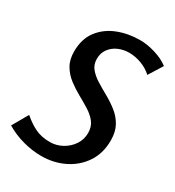

<svg xmlns="http://www.w3.org/2000/svg" viewBox="-191 -845 875 961"><g transform="rotate(30 246.0 -364.0)"><path d="M336 -739Q377 -739 423.5 -725Q470 -711 503 -686L453 -606Q426 -631 390.5 -644Q355 -657 320 -657Q287 -657 258.5 -644.5Q230 -632 212 -608Q194 -584 194 -550Q194 -517 213 -494Q232 -471 262 -452.5Q292 -434 326 -415Q360 -396 390.5 -372Q421 -348 440 -314Q459 -280 459 -230Q459 -156 423 -102Q387 -48 327 -18.5Q267 11 196 11Q143 11 89.5 -3.5Q36 -18 -11 -46L41 -137Q78 -105 114 -88Q150 -71 198 -71Q235 -71 268 -89Q301 -107 321.5 -137.5Q342 -168 342 -206Q342 -242 323 -266.5Q304 -291 273.5 -310Q243 -329 209.5 -347.5Q176 -366 146 -389Q116 -412 96.5 -444.5Q77 -477 77 -525Q77 -598 113.5 -645.5Q150 -693 209 -716Q268 -739 336 -739Z"/></g></svg>

Font: Rosario SemiBold
Style: Italic
Weight: 600
Italic angle: -8.05°
Designer: Hector Gatti
Foundry: Omnibus Type
Version: Version 1.101; ttfautohint (v1.8.1.43-b0c9)